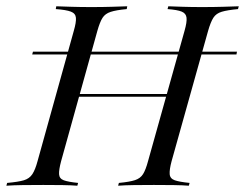

<svg xmlns="http://www.w3.org/2000/svg" viewBox="-38 -591 780 611"><path d="M64.5 -417.7 66.9 -426.6H716.1L714.5 -417.7ZM337.9 0 340.3 -8.9Q374.2 -12.1 391.5 -17.7Q408.9 -23.4 417.3 -37.1Q425.8 -50.8 433.1 -78.2L549.2 -492.7Q557.3 -521 555.6 -534.7Q554 -548.4 540.3 -554Q526.6 -559.7 495.2 -562.1L497.6 -571Q516.1 -570.2 544 -569.4Q571.8 -568.5 604.8 -568.5Q641.1 -568.5 671 -569.4Q700.8 -570.2 721.8 -571L719.4 -562.1Q685.5 -558.9 667.7 -553.6Q650 -548.4 641.1 -534.7Q632.3 -521 624.2 -492.7L508.1 -78.2Q500.8 -50.8 502 -36.7Q503.2 -22.6 518.1 -17.3Q533.1 -12.1 565.3 -8.9L562.9 0Q543.5 -1.6 514.9 -2Q486.3 -2.4 451.6 -2.4Q416.9 -2.4 387.9 -2Q358.9 -1.6 337.9 0ZM-17.7 0 -15.3 -8.9Q20.2 -12.1 37.9 -17.3Q55.6 -22.6 64.9 -36.7Q74.2 -50.8 81.5 -78.2L196.8 -492.7Q204.8 -520.2 203.6 -534.3Q202.4 -548.4 187.5 -554Q172.6 -559.7 139.5 -562.1L141.1 -571Q161.3 -570.2 189.9 -569.4Q218.5 -568.5 253.2 -568.5Q287.9 -568.5 317.3 -569.4Q346.8 -570.2 366.9 -571L365.3 -562.1Q331.5 -558.9 314.1 -553.2Q296.8 -547.6 288.3 -534.3Q279.8 -521 271.8 -492.7L156.5 -78.2Q149.2 -50.8 150 -36.7Q150.8 -22.6 164.9 -17.3Q179 -12.1 210.5 -8.9L208.1 0Q188.7 -1.6 160.9 -2Q133.1 -2.4 100 -2.4Q63.7 -2.4 33.9 -2Q4 -1.6 -17.7 0ZM193.5 -283.1 196 -291.9H506.5L503.2 -283.1Z"/></svg>

Font: Playfair 144pt Light
Style: Italic
Weight: 300
Italic angle: -15.6°
Designer: Claus Eggers Sørensen
Foundry: Claus Eggers Sørensen
Version: Version 2.001;gftools[0.9.30]